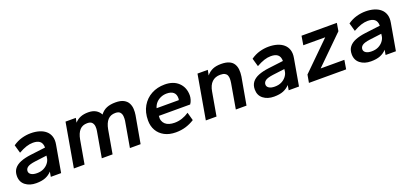

<svg xmlns="http://www.w3.org/2000/svg" viewBox="15 -1197 4102 1925"><g transform="rotate(-20 2066.0 -235.0)"><path d="M182 10Q113 10 68 -25Q23 -60 23 -123Q23 -170 47 -201Q71 -232 116 -250Q161 -268 224 -276L386 -296Q386 -320 379 -337Q372 -354 359 -364Q346 -374 328 -378.5Q310 -383 287 -383Q253 -383 216 -371Q179 -359 133 -333L108 -421Q154 -453 202.5 -466.5Q251 -480 299 -480Q348 -480 388.5 -468Q429 -456 457 -432Q485 -408 497 -371.5Q509 -335 500 -286L450 0H340L349 -53Q321 -22 281.5 -6Q242 10 182 10ZM223 -82Q265 -82 295 -97Q325 -112 344 -136Q363 -160 368 -186L372 -215L245 -199Q185 -191 162.5 -174.5Q140 -158 140 -133Q140 -110 162 -96Q184 -82 223 -82Z M586 0 668 -470H778L768 -422Q795 -452 830 -466Q865 -480 912 -480Q960 -480 992 -461.5Q1024 -443 1041 -410Q1070 -448 1109 -464Q1148 -480 1203 -480Q1258 -480 1290.5 -462.5Q1323 -445 1337.5 -416.5Q1352 -388 1353.5 -355Q1355 -322 1350 -292L1298 0H1184L1232 -275Q1235 -297 1233 -322Q1231 -347 1216 -364Q1201 -381 1166 -381Q1115 -381 1085 -348.5Q1055 -316 1043 -251L999 0H884L932 -275Q936 -297 934 -321.5Q932 -346 917 -363.5Q902 -381 866 -381Q815 -381 785.5 -348.5Q756 -316 744 -251L700 0Z M1673 10Q1603 10 1552.5 -17Q1502 -44 1475.5 -90.5Q1449 -137 1449 -197Q1449 -285 1486 -348.5Q1523 -412 1586 -446Q1649 -480 1728 -480Q1821 -480 1875 -428Q1929 -376 1929 -292Q1929 -272 1922 -247.5Q1915 -223 1901 -204H1567Q1563 -175 1570.5 -153Q1578 -131 1595 -115.5Q1612 -100 1637.5 -92.5Q1663 -85 1693 -85Q1735 -85 1774 -98Q1813 -111 1848 -135L1872 -48Q1828 -20 1779 -5Q1730 10 1673 10ZM1572 -284H1809Q1812 -293 1812 -304Q1812 -346 1787.5 -367Q1763 -388 1716 -388Q1683 -388 1653.5 -375.5Q1624 -363 1603 -340.5Q1582 -318 1572 -284Z M1994 0 2076 -470H2186L2175 -414Q2203 -448 2239.5 -464Q2276 -480 2330 -480Q2381 -480 2413.5 -466Q2446 -452 2462.5 -426Q2479 -400 2482.5 -366Q2486 -332 2480 -292L2428 0H2314L2360 -265Q2364 -289 2364 -310Q2364 -331 2357 -347Q2350 -363 2333 -372Q2316 -381 2285 -381Q2231 -381 2197 -348.5Q2163 -316 2152 -251L2108 0Z M2720 10Q2651 10 2606 -25Q2561 -60 2561 -123Q2561 -170 2585 -201Q2609 -232 2654 -250Q2699 -268 2762 -276L2924 -296Q2924 -320 2917 -337Q2910 -354 2897 -364Q2884 -374 2866 -378.5Q2848 -383 2825 -383Q2791 -383 2754 -371Q2717 -359 2671 -333L2646 -421Q2692 -453 2740.5 -466.5Q2789 -480 2837 -480Q2886 -480 2926.5 -468Q2967 -456 2995 -432Q3023 -408 3035 -371.5Q3047 -335 3038 -286L2988 0H2878L2887 -53Q2859 -22 2819.5 -6Q2780 10 2720 10ZM2761 -82Q2803 -82 2833 -97Q2863 -112 2882 -136Q2901 -160 2906 -186L2910 -215L2783 -199Q2723 -191 2700.5 -174.5Q2678 -158 2678 -133Q2678 -110 2700 -96Q2722 -82 2761 -82Z M3094 0 3109 -84 3404 -374H3170L3186 -470H3563L3549 -386L3254 -96H3507L3491 0Z M3754 10Q3685 10 3640 -25Q3595 -60 3595 -123Q3595 -170 3619 -201Q3643 -232 3688 -250Q3733 -268 3796 -276L3958 -296Q3958 -320 3951 -337Q3944 -354 3931 -364Q3918 -374 3900 -378.5Q3882 -383 3859 -383Q3825 -383 3788 -371Q3751 -359 3705 -333L3680 -421Q3726 -453 3774.5 -466.5Q3823 -480 3871 -480Q3920 -480 3960.5 -468Q4001 -456 4029 -432Q4057 -408 4069 -371.5Q4081 -335 4072 -286L4022 0H3912L3921 -53Q3893 -22 3853.5 -6Q3814 10 3754 10ZM3795 -82Q3837 -82 3867 -97Q3897 -112 3916 -136Q3935 -160 3940 -186L3944 -215L3817 -199Q3757 -191 3734.5 -174.5Q3712 -158 3712 -133Q3712 -110 3734 -96Q3756 -82 3795 -82Z"/></g></svg>

Font: Gantari SemiBold
Style: Italic
Weight: 600
Italic angle: -10°
Designer: Anugrah Pasau
Foundry: Lafontype
Version: Version 1.000